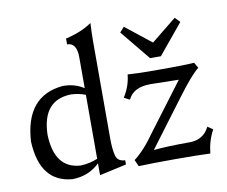

<svg xmlns="http://www.w3.org/2000/svg" viewBox="-84 -878 1179 998"><g transform="rotate(-10 505.5 -379.0)"><path d="M274.9 -52.7Q322.3 -54.2 365.7 -72.3V-409.7Q329.6 -424.3 288.6 -425.3Q137.7 -421.4 133.3 -239.3Q139.2 -61 274.9 -52.7ZM365.7 14.2V-48.3Q307.6 8.3 221.7 9.8Q52.2 -3.4 42.5 -220.2Q56.6 -458.5 255.4 -476.1Q318.8 -476.1 365.7 -444.8V-607.9Q365.7 -685.1 314.9 -685.1V-715.8Q398.4 -734.9 453.6 -773.4Q450.7 -712.9 450.7 -680.7V-161.6Q451.2 -102.1 460.4 -71.3Q469.7 -40.5 507.8 -39.6V-17.1ZM949.7 2.9Q885.3 0 765.6 0Q641.1 0 571.8 2.9L556.2 -31.7Q612.3 -74.2 672.4 -160.6L855 -403.3L706.1 -406.2Q614.7 -406.2 586.9 -345.2L557.1 -360.8Q591.8 -415 597.7 -476.6Q653.8 -472.7 710 -472.7H824.2Q886.7 -472.7 948.7 -476.1L965.3 -446.8Q924.8 -415 850.1 -314.5L663.6 -65.9Q731.4 -73.2 853.5 -73.2Q927.2 -73.2 958.5 -137.2L986.3 -118.2Q956.5 -64 949.7 2.9ZM784.2 -539.6H727.5L597.7 -697.8L621.1 -724.1L756.8 -616.7L889.6 -724.1L915 -697.8Z"/></g></svg>

Font: Kelvinch
Style: Regular
Weight: 400
Designer: Paul James MIller
Foundry: High-Logic / Made with FontCreator
Version: Version 3.30 September 23, 2016